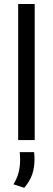

<svg xmlns="http://www.w3.org/2000/svg" viewBox="-20 -682 258 935"><path d="M68.5 0V-662.5H149V0ZM146 59Q147 65.5 147.5 74.8Q148 84 148 94.5Q148 134 136.8 167.2Q125.5 200.5 98 232.5L45.5 215.5Q62 189 70 160Q78 131 78 95Q78 85.5 77.5 76.8Q77 68 76 59Z"/></svg>

Font: Anek Latin
Style: Regular
Weight: 400
Designer: Yesha Goshar
Foundry: Ek Type
Version: Version 1.003